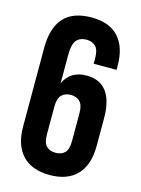

<svg xmlns="http://www.w3.org/2000/svg" viewBox="-110 -772 617 843"><g transform="rotate(15 198.0 -350.0)"><path d="M33 -526Q33 -615 74 -661.5Q115 -708 201 -708Q282 -708 323.5 -662.5Q365 -617 365 -532V-514H261V-539Q261 -577 245.5 -592.5Q230 -608 204 -608Q175 -608 159 -590Q143 -572 143 -522V-394Q172 -456 245 -456Q306 -456 336.5 -415Q367 -374 367 -296V-168Q367 -83 324 -37.5Q281 8 200 8Q119 8 76 -37.5Q33 -83 33 -168ZM200 -356Q174 -356 158.5 -340.5Q143 -325 143 -287V-161Q143 -123 158.5 -108Q174 -93 200 -93Q226 -93 241.5 -108Q257 -123 257 -161V-287Q257 -325 241.5 -340.5Q226 -356 200 -356Z"/></g></svg>

Font: SVN-Bebas Neue
Style: Bold
Weight: 700
Designer: Ryoichi Tsunekawa
Foundry: Ryoichi Tsunekawa
Version: Version 1.300; ttfautohint (v1.7.9-c794)